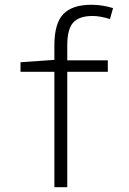

<svg xmlns="http://www.w3.org/2000/svg" viewBox="-20 -785 540 805"><path d="M208 0V-484H66V-524L208 -534V-595Q208 -687 245.5 -726Q283 -765 363 -765Q389 -765 412 -761Q435 -757 454 -751L441 -705Q423 -711 404 -714.5Q385 -718 368 -718Q312 -718 287 -690.5Q262 -663 262 -594V-532H432V-484H262V0Z"/></svg>

Font: Noto Sans Mono ExtraCondensed Light
Style: Regular
Weight: 300
Width: 2
Designer: Monotype Design Team
Foundry: Monotype Imaging Inc.
Version: Version 2.014; ttfautohint (v1.8.4.7-5d5b)